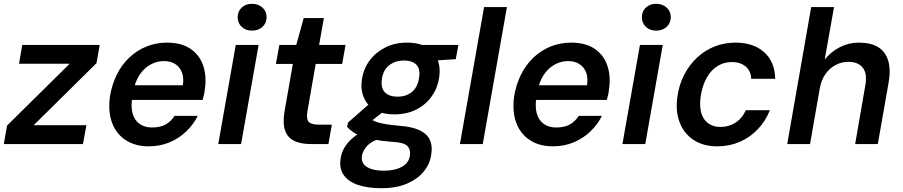

<svg xmlns="http://www.w3.org/2000/svg" viewBox="-30 -757 4747 1009"><path d="M-10 0 7 -97 336 -422H70L87 -521H494L477 -425L147 -99H424L406 0Z M752 12Q680 12 630 -21Q580 -54 558.5 -113Q537 -172 548 -251Q558 -312 583.5 -364Q609 -416 649 -454Q689 -492 739.5 -512.5Q790 -533 848 -533Q923 -533 971 -500.5Q1019 -468 1038 -411.5Q1057 -355 1046 -285Q1045 -273 1042 -259.5Q1039 -246 1035 -232H631L645 -309H931Q937 -350 925.5 -378Q914 -406 890 -421Q866 -436 831 -436Q795 -436 761.5 -418Q728 -400 704 -364.5Q680 -329 670 -275L665 -246Q657 -196 667 -160.5Q677 -125 703.5 -106Q730 -87 768 -87Q813 -87 841 -103Q869 -119 887 -148H1009Q987 -103 949 -66.5Q911 -30 861 -9Q811 12 752 12Z M1117 0 1209 -521H1329L1237 0ZM1295 -596Q1261 -596 1240 -616Q1219 -636 1219 -667Q1219 -697 1240 -717Q1261 -737 1294 -737Q1327 -737 1349 -717.5Q1371 -698 1371 -667Q1371 -636 1349.5 -616Q1328 -596 1295 -596Z M1603 0Q1551 0 1516.5 -16.5Q1482 -33 1468.5 -70Q1455 -107 1465 -170L1509 -421H1420L1438 -521H1527L1566 -662H1672L1647 -521H1786L1768 -421H1629L1585 -169Q1579 -131 1592.5 -116.5Q1606 -102 1645 -102H1714L1696 0Z M1974 232Q1901 232 1850.5 214.5Q1800 197 1776 162.5Q1752 128 1760 76Q1765 41 1785.5 10Q1806 -21 1842.5 -46.5Q1879 -72 1931 -91L1979 -34Q1925 -17 1901 8Q1877 33 1872 62Q1868 88 1881.5 105.5Q1895 123 1922.5 131.5Q1950 140 1988 140Q2045 140 2082 119.5Q2119 99 2124 61Q2129 29 2110.5 10Q2092 -9 2027 -12Q1974 -16 1935 -23.5Q1896 -31 1869 -41Q1842 -51 1824 -64Q1806 -77 1794 -90L1799 -113L1922 -221L2011 -191L1867 -78L1909 -139Q1918 -131 1928.5 -125Q1939 -119 1955 -114Q1971 -109 1998 -104.5Q2025 -100 2069 -96Q2136 -91 2175 -72.5Q2214 -54 2229 -22Q2244 10 2236 56Q2230 103 2198 143Q2166 183 2110 207.5Q2054 232 1974 232ZM2042 -156Q1979 -156 1938.5 -180.5Q1898 -205 1881 -246.5Q1864 -288 1872 -340Q1880 -395 1912 -438.5Q1944 -482 1994.5 -507.5Q2045 -533 2109 -533Q2173 -533 2213 -508.5Q2253 -484 2269.5 -443Q2286 -402 2278 -350Q2270 -295 2239 -251Q2208 -207 2158 -181.5Q2108 -156 2042 -156ZM2059 -249Q2105 -249 2135 -274Q2165 -299 2172 -347Q2180 -394 2158.5 -416.5Q2137 -439 2092 -439Q2048 -439 2016 -414.5Q1984 -390 1977 -342Q1970 -295 1992.5 -272Q2015 -249 2059 -249ZM2179 -434 2171 -521H2379L2365 -446Z M2387 0 2514 -720H2634L2507 0Z M2876 12Q2804 12 2754 -21Q2704 -54 2682.5 -113Q2661 -172 2672 -251Q2682 -312 2707.5 -364Q2733 -416 2773 -454Q2813 -492 2863.5 -512.5Q2914 -533 2972 -533Q3047 -533 3095 -500.5Q3143 -468 3162 -411.5Q3181 -355 3170 -285Q3169 -273 3166 -259.5Q3163 -246 3159 -232H2755L2769 -309H3055Q3061 -350 3049.5 -378Q3038 -406 3014 -421Q2990 -436 2955 -436Q2919 -436 2885.5 -418Q2852 -400 2828 -364.5Q2804 -329 2794 -275L2789 -246Q2781 -196 2791 -160.5Q2801 -125 2827.5 -106Q2854 -87 2892 -87Q2937 -87 2965 -103Q2993 -119 3011 -148H3133Q3111 -103 3073 -66.5Q3035 -30 2985 -9Q2935 12 2876 12Z M3241 0 3333 -521H3453L3361 0ZM3419 -596Q3385 -596 3364 -616Q3343 -636 3343 -667Q3343 -697 3364 -717Q3385 -737 3418 -737Q3451 -737 3473 -717.5Q3495 -698 3495 -667Q3495 -636 3473.5 -616Q3452 -596 3419 -596Z M3739 12Q3666 12 3615 -21.5Q3564 -55 3541.5 -114.5Q3519 -174 3530 -250Q3539 -313 3566 -365Q3593 -417 3634 -455Q3675 -493 3726 -513Q3777 -533 3835 -533Q3930 -533 3986 -482.5Q4042 -432 4044 -343H3918Q3916 -385 3888 -408Q3860 -431 3816 -431Q3775 -431 3741 -410Q3707 -389 3684.5 -349.5Q3662 -310 3653 -255Q3647 -216 3651 -185Q3655 -154 3669 -133Q3683 -112 3705 -101Q3727 -90 3756 -90Q3786 -90 3812 -100.5Q3838 -111 3858 -131Q3878 -151 3889 -178H4016Q3994 -122 3953 -78.5Q3912 -35 3857.5 -11.5Q3803 12 3739 12Z M4107 0 4233 -720H4353L4304 -444Q4337 -485 4383.5 -509Q4430 -533 4483 -533Q4547 -533 4585.5 -509Q4624 -485 4638 -437Q4652 -389 4639 -318L4583 0H4464L4517 -306Q4529 -368 4505 -400Q4481 -432 4428 -432Q4393 -432 4361.5 -415.5Q4330 -399 4308 -368Q4286 -337 4278 -292L4227 0Z"/></svg>

Font: DM Sans 10pt SemiBold
Style: Italic
Weight: 600
Italic angle: -10°
Version: Version 4.004;gftools[0.9.30]